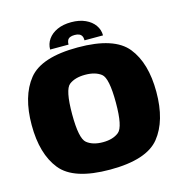

<svg xmlns="http://www.w3.org/2000/svg" viewBox="-119 -929 987 1043"><g transform="rotate(-15 374.5 -408.0)"><path d="M373.5 6Q578.5 6 651.2 -84.5Q724 -175 724 -337.5Q724 -500 651.2 -590.5Q578.5 -681 373.5 -681Q168.5 -681 95.8 -590.5Q23 -500 23 -337.5Q23 -175 95.8 -84.5Q168.5 6 373.5 6ZM373.5 -148Q316.5 -148 283.5 -174.8Q250.5 -201.5 250.5 -337.5Q250.5 -476 283.5 -501.5Q316.5 -527 373.5 -527Q430.5 -527 463.5 -501.5Q496.5 -476 496.5 -337.5Q496.5 -201.5 463.5 -174.8Q430.5 -148 373.5 -148ZM374.5 -822.5Q328.5 -822.5 295.2 -807.2Q262 -792 244 -766.2Q226 -740.5 226 -708.5H329.5Q329.5 -723 334 -732.2Q338.5 -741.5 348.5 -746Q358.5 -750.5 374.5 -750.5Q389.5 -750.5 399.5 -746.2Q409.5 -742 414.5 -732.8Q419.5 -723.5 419.5 -708.5H523.5Q523.5 -740.5 505.2 -766.2Q487 -792 453.5 -807.2Q420 -822.5 374.5 -822.5Z"/></g></svg>

Font: Anybody UltraCondensed Thin Black
Style: Regular
Weight: 900
Version: Version 1.111